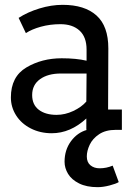

<svg xmlns="http://www.w3.org/2000/svg" viewBox="-20 -537 549 794"><path d="M339 110Q339 134 354 146.5Q369 159 392 159Q420 159 446 148L471 216Q460 223 433 230Q406 237 384 237Q338 237 307 221.5Q276 206 261.5 182Q247 158 247 132Q247 83 273.5 47Q300 11 340 0H337V-47Q271 14 194 14Q146 14 107 -6Q68 -26 46.5 -60Q25 -94 25 -134Q25 -220 89 -258Q153 -296 235 -296Q295 -296 338 -286V-332Q338 -384 309 -410.5Q280 -437 230 -437Q187 -437 149 -426.5Q111 -416 87 -400L57 -463Q94 -487 143 -502Q192 -517 239 -517Q330 -517 379 -473Q428 -429 428 -337L427 -84H484V0H459Q417 0 390 18Q363 36 351 61.5Q339 87 339 110ZM337 -117 338 -233H232Q178 -233 145.5 -209.5Q113 -186 113 -144Q113 -104 140.5 -83Q168 -62 214 -62Q249 -62 283 -78Q317 -94 337 -117Z"/></svg>

Font: Arvo
Style: Regular
Weight: 400
Designer: Anton Koovit (Cyrillic Expansion: Cyreal)
Foundry: Anton Koovit, Yassin Baggar
Version: Version 3.000